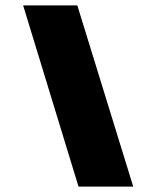

<svg xmlns="http://www.w3.org/2000/svg" viewBox="-20 -694 567 714"><path d="M66 -674H267.5L475.5 0H272Z"/></svg>

Font: Rudi
Style: Regular
Weight: 400
Italic angle: -10°
Designer: Tyler Finck
Foundry: Etcetera Type Company
Version: Version 1.111; ttfautohint (v1.8.4)